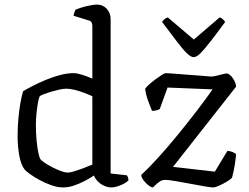

<svg xmlns="http://www.w3.org/2000/svg" viewBox="-20 -820 1088 840"><path d="M256 0Q232 0 205 -9.5Q178 -19 154 -32Q130 -45 112.5 -57.5Q95 -70 88 -78Q72 -98 64.5 -138.5Q57 -179 57 -223Q57 -264 60.5 -302Q64 -340 69.5 -370.5Q75 -401 81 -421Q96 -430 122 -443.5Q148 -457 179 -470Q210 -483 242 -491.5Q274 -500 302 -500Q317 -500 339 -493Q361 -486 384 -476V-707Q384 -714 381 -721Q378 -728 367 -731L302 -751Q303 -759 305.5 -766Q308 -773 310 -777Q320 -782 338 -787.5Q356 -793 375 -796.5Q394 -800 404 -800Q430 -800 447 -781.5Q464 -763 464 -736V-61L535 -53Q537 -51 539.5 -44.5Q542 -38 542 -31Q535 -23 521.5 -16Q508 -9 493.5 -4.5Q479 0 468 0Q451 0 435 -7.5Q419 -15 407.5 -27Q396 -39 391 -52Q373 -40 350 -28Q327 -16 303 -8Q279 0 256 0ZM277 -65Q287 -65 305 -70.5Q323 -76 344.5 -84Q366 -92 384 -100V-399Q369 -406 348 -414Q327 -422 306 -427Q285 -432 269 -432Q256 -432 233 -426.5Q210 -421 187.5 -413.5Q165 -406 154 -400Q149 -389 145.5 -368Q142 -347 139.5 -322Q137 -297 137 -273Q137 -238 140 -206.5Q143 -175 147.5 -153Q152 -131 157 -123Q162 -117 176 -107.5Q190 -98 208.5 -88.5Q227 -79 245.5 -72Q264 -65 277 -65ZM649 0Q641 0 629 -9.5Q617 -19 607.5 -32Q598 -45 598 -55Q632 -86 673.5 -132Q715 -178 758 -230.5Q801 -283 840.5 -334.5Q880 -386 910 -429L713 -437L679 -343Q676 -341 667 -338Q658 -335 645 -335Q638 -352 628 -379Q618 -406 615 -432Q620 -439 632 -450Q644 -461 659.5 -472.5Q675 -484 687.5 -492Q700 -500 706 -500Q711 -500 730.5 -498.5Q750 -497 776 -495Q802 -493 828.5 -491Q855 -489 875.5 -487.5Q896 -486 903 -485Q912 -485 928.5 -489Q945 -493 959 -496.5Q973 -500 976 -498Q989 -493 1000.5 -475Q1012 -457 1013 -441L737 -90L920 -69L975 -160Q988 -159 998 -154.5Q1008 -150 1013 -146Q1012 -138 1011 -126.5Q1010 -115 1007.5 -100.5Q1005 -86 1002 -71Q999 -56 995 -42Q986 -33 969.5 -23.5Q953 -14 937 -7Q921 0 913 0Q902 0 873.5 -5Q845 -10 810.5 -16.5Q776 -23 746.5 -28Q717 -33 702 -33Q690 -33 679 -26Q668 -19 649 0ZM827 -570Q815 -570 797 -587.5Q779 -605 753 -639.5Q727 -674 689 -724Q692 -729 698.5 -735Q705 -741 714 -744L828 -647L941 -744Q950 -741 956 -735Q962 -729 965 -724Q927 -672 900.5 -638Q874 -604 857 -587Q840 -570 827 -570Z"/></svg>

Font: Texturina 12pt Light
Style: Regular
Weight: 300
Designer: Guillermo Torres Carreño
Foundry: Omnibus-Type
Version: Version 1.002